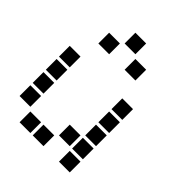

<svg xmlns="http://www.w3.org/2000/svg" viewBox="-217 -917 1034 1034"><g transform="rotate(45 300.0 -400.0)"><path d="M210 -791Q209 -791 209 -791Q209 -791 209 -790V-710Q209 -709 209 -709Q209 -709 210 -709H290Q291 -709 291 -709Q291 -709 291 -710V-790Q291 -791 291 -791Q291 -791 290 -791ZM110 -691Q109 -691 109 -691Q109 -691 109 -690V-610Q109 -609 109 -609Q109 -609 110 -609H190Q191 -609 191 -609Q191 -609 191 -610V-690Q191 -691 191 -691Q191 -691 190 -691ZM310 -691Q309 -691 309 -691Q309 -691 309 -690V-610Q309 -609 309 -609Q309 -609 310 -609H390Q391 -609 391 -609Q391 -609 391 -610V-690Q391 -691 391 -691Q391 -691 390 -691ZM10 -491Q9 -491 9 -491Q9 -491 9 -490V-410Q9 -409 9 -409Q9 -409 10 -409H90Q91 -409 91 -409Q91 -409 91 -410V-490Q91 -491 91 -491Q91 -491 90 -491ZM410 -491Q409 -491 409 -491Q409 -491 409 -490V-410Q409 -409 409 -409Q409 -409 410 -409H490Q491 -409 491 -409Q491 -409 491 -410V-490Q491 -491 491 -491Q491 -491 490 -491ZM10 -391Q9 -391 9 -391Q9 -391 9 -390V-310Q9 -309 9 -309Q9 -309 10 -309H90Q91 -309 91 -309Q91 -309 91 -310V-390Q91 -391 91 -391Q91 -391 90 -391ZM410 -391Q409 -391 409 -391Q409 -391 409 -390V-310Q409 -309 409 -309Q409 -309 410 -309H490Q491 -309 491 -309Q491 -309 491 -310V-390Q491 -391 491 -391Q491 -391 490 -391ZM10 -291Q9 -291 9 -291Q9 -291 9 -290V-210Q9 -209 9 -209Q9 -209 10 -209H90Q91 -209 91 -209Q91 -209 91 -210V-290Q91 -291 91 -291Q91 -291 90 -291ZM410 -291Q409 -291 409 -291Q409 -291 409 -290V-210Q409 -209 409 -209Q409 -209 410 -209H490Q491 -209 491 -209Q491 -209 491 -210V-290Q491 -291 491 -291Q491 -291 490 -291ZM10 -191Q9 -191 9 -191Q9 -191 9 -190V-110Q9 -109 9 -109Q9 -109 10 -109H90Q91 -109 91 -109Q91 -109 91 -110V-190Q91 -191 91 -191Q91 -191 90 -191ZM310 -191Q309 -191 309 -191Q309 -191 309 -190V-110Q309 -109 309 -109Q309 -109 310 -109H390Q391 -109 391 -109Q391 -109 391 -110V-190Q391 -191 391 -191Q391 -191 390 -191ZM410 -191Q409 -191 409 -191Q409 -191 409 -190V-110Q409 -109 409 -109Q409 -109 410 -109H490Q491 -109 491 -109Q491 -109 491 -110V-190Q491 -191 491 -191Q491 -191 490 -191ZM110 -91Q109 -91 109 -91Q109 -91 109 -90V-10Q109 -9 109 -9Q109 -9 110 -9H190Q191 -9 191 -9Q191 -9 191 -10V-90Q191 -91 191 -91Q191 -91 190 -91ZM210 -91Q209 -91 209 -91Q209 -91 209 -90V-10Q209 -9 209 -9Q209 -9 210 -9H290Q291 -9 291 -9Q291 -9 291 -10V-90Q291 -91 291 -91Q291 -91 290 -91ZM410 -91Q409 -91 409 -91Q409 -91 409 -90V-10Q409 -9 409 -9Q409 -9 410 -9H490Q491 -9 491 -9Q491 -9 491 -10V-90Q491 -91 491 -91Q491 -91 490 -91Z"/></g></svg>

Font: Doto ExtraBold
Style: Regular
Weight: 800
Monospace: yes
Version: Version 1.000